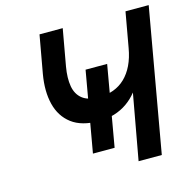

<svg xmlns="http://www.w3.org/2000/svg" viewBox="-103 -803 908 907"><g transform="rotate(-15 351.0 -350.0)"><path d="M266 -90.5 335 -482.5H440.5L372 -90.5ZM465 0 523 -320.5Q501.5 -293 473 -273Q444.5 -253 409.5 -242.2Q374.5 -231.5 333.5 -231.5Q249.5 -231.5 201 -268.2Q152.5 -305 136.5 -369.2Q120.5 -433.5 135 -516L168 -700H281.5L249.5 -521Q240 -466 247 -425.5Q254 -385 281.8 -362.8Q309.5 -340.5 362.5 -340.5Q401.5 -340.5 434 -352.5Q466.5 -364.5 491.2 -388.2Q516 -412 533 -447.2Q550 -482.5 558 -529L588.5 -700H702L578.5 0Z"/></g></svg>

Font: Overpass SemiBold
Style: Italic
Weight: 600
Italic angle: -10°
Designer: Delve Withrington, Dave Bailey, Thomas Jockin
Foundry: Delve Fonts LLC
Version: Version 4.000